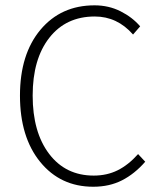

<svg xmlns="http://www.w3.org/2000/svg" viewBox="-20 -691 604 723"><path d="M55.2 -331.1Q55.2 -486.8 132.3 -578.9Q209.5 -670.9 335.9 -670.9Q389.6 -670.9 434.1 -648.4Q478.5 -626 507.8 -591.8L481 -561Q421.4 -628.9 336.9 -628.9Q228.5 -628.9 165.8 -548.8Q103 -468.8 103 -331.1Q103 -193.4 165 -111.6Q227.1 -29.8 333 -29.8Q382.8 -29.8 423.1 -49.8Q463.4 -69.8 500 -110.8L526.9 -82Q486.8 -36.1 439.5 -12Q392.1 12.2 331.1 12.2Q207.5 12.2 131.3 -81.3Q55.2 -174.8 55.2 -331.1Z"/></svg>

Font: Source Sans Pro Light
Style: Regular
Weight: 300
Designer: Paul D. Hunt
Foundry: Adobe Systems Incorporated
Version: Version 2.020;PS 2.0;hotconv 1.0.86;makeotf.lib2.5.63406